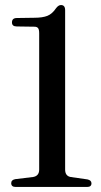

<svg xmlns="http://www.w3.org/2000/svg" viewBox="-20 -742 402 762"><path d="M46.5 -637Q27.5 -637 27.5 -653Q27.5 -670.5 47 -670.5L115.5 -671.5Q149 -671.5 168.2 -679.2Q187.5 -687 202.5 -709.5Q212 -722 222 -722Q238.5 -722 238.5 -701.5V-69Q238.5 -43.5 260.5 -39.5L327 -30Q343 -26.5 343 -14.5Q343 0 325.5 0H42.5Q24.5 0 24.5 -15Q24.5 -28 40.5 -31L111 -39.5Q135.5 -43.5 135.5 -69V-610Q135.5 -625 131 -630.5Q126.5 -636 116.5 -636Z"/></svg>

Font: Fraunces 144pt Soft
Style: Regular
Weight: 400
Version: Version 1.000;[0bf87f6ff]